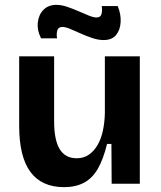

<svg xmlns="http://www.w3.org/2000/svg" viewBox="-20 -757 662 791"><path d="M244 14Q152 14 105.5 -48.5Q59 -111 59 -239V-525H203V-257Q203 -180 226 -142.5Q249 -105 296 -105Q324 -105 345 -119Q366 -133 381 -158Q396 -183 403.5 -217Q411 -251 412 -290V-525H556V-214V0H440L439 -164H421Q406 -102 383.5 -62.5Q361 -23 326.5 -4.5Q292 14 244 14ZM407 -592Q385 -592 361 -600Q337 -608 313.5 -618.5Q290 -629 270 -637.5Q250 -646 237 -646Q220 -646 216 -631.5Q212 -617 215 -599H149Q132 -634 136 -666Q140 -698 160 -717.5Q180 -737 212 -737Q233 -737 256.5 -729Q280 -721 303 -711Q326 -701 345.5 -693Q365 -685 377 -685Q395 -685 398.5 -700.5Q402 -716 399 -732H465Q479 -698 477 -665.5Q475 -633 458 -612.5Q441 -592 407 -592Z"/></svg>

Font: Bricolage Grotesque
Style: Bold
Weight: 700
Designer: Mathieu Triay
Foundry: Atelier Triay
Version: Version 1.001;gftools[0.9.33.dev8+g029e19f]